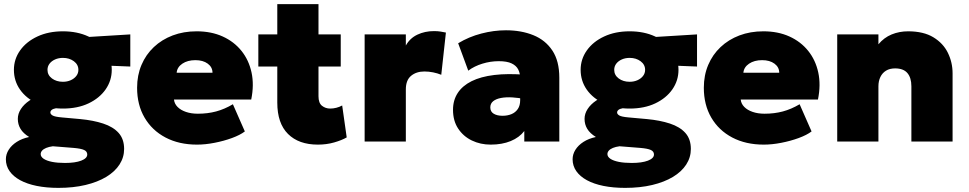

<svg xmlns="http://www.w3.org/2000/svg" viewBox="-20 -687 4702 932"><path d="M263.5 225Q205.5 225 158.5 215.5Q111.5 206 78 187.8Q44.5 169.5 26.5 143.8Q8.5 118 8.5 86Q8.5 62 22.2 40Q36 18 61.2 1.8Q86.5 -14.5 121.5 -22Q93 -39.5 79.8 -61.2Q66.5 -83 66.5 -110Q66.5 -135 81.5 -158Q96.5 -181 123.2 -199Q150 -217 185.2 -227Q220.5 -237 261.5 -235L294.5 -164Q268 -164.5 252.8 -161.8Q237.5 -159 231 -153.5Q224.5 -148 224.5 -141Q224.5 -133 235.2 -126.5Q246 -120 280.5 -117L369.5 -109Q433 -103 481 -87.2Q529 -71.5 555.8 -41.8Q582.5 -12 582.5 36Q582.5 77 560 111.8Q537.5 146.5 495.5 171.8Q453.5 197 394.8 211Q336 225 263.5 225ZM295.5 104Q345 104 374.2 92.8Q403.5 81.5 403.5 63Q403.5 48 388.2 41Q373 34 337.5 31L236.5 23Q217.5 25.5 204.2 31Q191 36.5 184.2 44.2Q177.5 52 177.5 61Q177.5 74 192 83.8Q206.5 93.5 233 98.8Q259.5 104 295.5 104ZM285.5 -160Q214 -160 160.5 -184.8Q107 -209.5 77.2 -252Q47.5 -294.5 47.5 -348Q47.5 -400 77.8 -442.5Q108 -485 161.8 -510Q215.5 -535 285.5 -535Q355 -535 408.5 -510.2Q462 -485.5 492.2 -443.2Q522.5 -401 522.5 -348Q522.5 -296 492.8 -253.2Q463 -210.5 409.8 -185.2Q356.5 -160 285.5 -160ZM285.5 -290Q306 -290 323 -297.5Q340 -305 350.2 -318Q360.5 -331 360.5 -348Q360.5 -373.5 338.5 -389.8Q316.5 -406 285.5 -406Q264.5 -406 247.5 -398.5Q230.5 -391 220.5 -378Q210.5 -365 210.5 -348Q210.5 -322.5 232.2 -306.2Q254 -290 285.5 -290ZM361.5 -374 285.5 -500 612.5 -520V-364Z M936.5 15Q849 15 783.5 -19.5Q718 -54 681.8 -116Q645.5 -178 645.5 -261Q645.5 -321.5 666.8 -371.8Q688 -422 726.8 -458.5Q765.5 -495 818.2 -515Q871 -535 934.5 -535Q1005.5 -535 1060.8 -510Q1116 -485 1152 -440.2Q1188 -395.5 1201 -335.2Q1214 -275 1199.5 -204H824.5Q826.5 -183.5 841.8 -168Q857 -152.5 882.5 -143.8Q908 -135 940.5 -135Q988 -135 1029 -146Q1070 -157 1110.5 -181L1168.5 -49Q1145.5 -31.5 1106 -17Q1066.5 -2.5 1021.5 6.2Q976.5 15 936.5 15ZM837.5 -334H1011.5Q1011.5 -361 988.5 -378Q965.5 -395 928.5 -395Q890.5 -395 865.2 -378Q840 -361 837.5 -334Z M1523 15Q1430 15 1378 -36.8Q1326 -88.5 1326 -189V-667H1526V-520H1634V-364H1526V-220Q1526 -187 1543 -173.5Q1560 -160 1583 -160Q1597.5 -160 1612.5 -163.8Q1627.5 -167.5 1641 -175L1663 -20Q1638.5 -6 1601.8 4.5Q1565 15 1523 15ZM1234 -364V-520H1342V-364Z M1750 0V-520H1950V-466Q1969.5 -501.5 2006 -518.8Q2042.5 -536 2086.5 -536Q2105 -536 2118.2 -533.8Q2131.5 -531.5 2144.5 -529L2122 -324Q2103.5 -331.5 2082.2 -335.8Q2061 -340 2040 -340Q2001 -340 1975.5 -319Q1950 -298 1950 -253V0Z M2362 15Q2312 15 2270.5 -5Q2229 -25 2204 -62.8Q2179 -100.5 2179 -154Q2179 -200.5 2201.8 -235.5Q2224.5 -270.5 2269 -292.8Q2313.5 -315 2379.2 -323Q2445 -331 2531 -324L2532 -205Q2498 -212.5 2467 -214.2Q2436 -216 2412 -211.5Q2388 -207 2374 -195.8Q2360 -184.5 2360 -165.5Q2360 -145 2376.5 -135Q2393 -125 2419.5 -125Q2443.5 -125 2462.8 -133Q2482 -141 2493.5 -157.8Q2505 -174.5 2505 -201V-307Q2505 -331 2495.5 -349.8Q2486 -368.5 2463.5 -379.2Q2441 -390 2401 -390Q2361 -390 2321.8 -378Q2282.5 -366 2253 -344L2204 -477Q2256 -508.5 2316.5 -524.2Q2377 -540 2436 -540Q2510.5 -540 2569 -516.2Q2627.5 -492.5 2661.2 -441.8Q2695 -391 2695 -310V0H2525V-51Q2501 -19.5 2459 -2.2Q2417 15 2362 15Z M3014.5 225Q2956.5 225 2909.5 215.5Q2862.5 206 2829 187.8Q2795.5 169.5 2777.5 143.8Q2759.5 118 2759.5 86Q2759.5 62 2773.2 40Q2787 18 2812.2 1.8Q2837.5 -14.5 2872.5 -22Q2844 -39.5 2830.8 -61.2Q2817.5 -83 2817.5 -110Q2817.5 -135 2832.5 -158Q2847.5 -181 2874.2 -199Q2901 -217 2936.2 -227Q2971.5 -237 3012.5 -235L3045.5 -164Q3019 -164.5 3003.8 -161.8Q2988.5 -159 2982 -153.5Q2975.5 -148 2975.5 -141Q2975.5 -133 2986.2 -126.5Q2997 -120 3031.5 -117L3120.5 -109Q3184 -103 3232 -87.2Q3280 -71.5 3306.8 -41.8Q3333.5 -12 3333.5 36Q3333.5 77 3311 111.8Q3288.5 146.5 3246.5 171.8Q3204.5 197 3145.8 211Q3087 225 3014.5 225ZM3046.5 104Q3096 104 3125.2 92.8Q3154.5 81.5 3154.5 63Q3154.5 48 3139.2 41Q3124 34 3088.5 31L2987.5 23Q2968.5 25.5 2955.2 31Q2942 36.5 2935.2 44.2Q2928.5 52 2928.5 61Q2928.5 74 2943 83.8Q2957.5 93.5 2984 98.8Q3010.5 104 3046.5 104ZM3036.5 -160Q2965 -160 2911.5 -184.8Q2858 -209.5 2828.2 -252Q2798.5 -294.5 2798.5 -348Q2798.5 -400 2828.8 -442.5Q2859 -485 2912.8 -510Q2966.5 -535 3036.5 -535Q3106 -535 3159.5 -510.2Q3213 -485.5 3243.2 -443.2Q3273.5 -401 3273.5 -348Q3273.5 -296 3243.8 -253.2Q3214 -210.5 3160.8 -185.2Q3107.5 -160 3036.5 -160ZM3036.5 -290Q3057 -290 3074 -297.5Q3091 -305 3101.2 -318Q3111.5 -331 3111.5 -348Q3111.5 -373.5 3089.5 -389.8Q3067.5 -406 3036.5 -406Q3015.5 -406 2998.5 -398.5Q2981.5 -391 2971.5 -378Q2961.5 -365 2961.5 -348Q2961.5 -322.5 2983.2 -306.2Q3005 -290 3036.5 -290ZM3112.5 -374 3036.5 -500 3363.5 -520V-364Z M3687.5 15Q3600 15 3534.5 -19.5Q3469 -54 3432.8 -116Q3396.5 -178 3396.5 -261Q3396.5 -321.5 3417.8 -371.8Q3439 -422 3477.8 -458.5Q3516.5 -495 3569.2 -515Q3622 -535 3685.5 -535Q3756.5 -535 3811.8 -510Q3867 -485 3903 -440.2Q3939 -395.5 3952 -335.2Q3965 -275 3950.5 -204H3575.5Q3577.5 -183.5 3592.8 -168Q3608 -152.5 3633.5 -143.8Q3659 -135 3691.5 -135Q3739 -135 3780 -146Q3821 -157 3861.5 -181L3919.5 -49Q3896.5 -31.5 3857 -17Q3817.5 -2.5 3772.5 6.2Q3727.5 15 3687.5 15ZM3588.5 -334H3762.5Q3762.5 -361 3739.5 -378Q3716.5 -395 3679.5 -395Q3641.5 -395 3616.2 -378Q3591 -361 3588.5 -334Z M4044 0V-520H4244V-472Q4271 -504.5 4308.2 -519.8Q4345.5 -535 4388 -535Q4463 -535 4510.8 -506Q4558.5 -477 4581.2 -430.5Q4604 -384 4604 -331V0H4404V-268Q4404 -309.5 4384.8 -332.2Q4365.5 -355 4325 -355Q4299 -355 4281 -344Q4263 -333 4253.5 -313.2Q4244 -293.5 4244 -268V0Z"/></svg>

Font: Geologica Roman Black
Style: Regular
Weight: 900
Designer: Sindre Bremnes, Frode Helland
Foundry: Monokrom Skriftforlag AS
Version: Version 1.010;gftools[0.9.28]